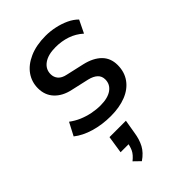

<svg xmlns="http://www.w3.org/2000/svg" viewBox="-230 -584 943 943"><g transform="rotate(-45 242.0 -112.0)"><path d="M224 9Q164 9 111.5 -6.5Q59 -22 24 -50L59 -117Q83 -99 110 -87.5Q137 -76 166.5 -70Q196 -64 225 -64Q276 -64 304 -84Q332 -104 332 -138Q332 -161 316.5 -175.5Q301 -190 272 -197L179 -218Q127 -229 97 -261Q67 -293 67 -341Q67 -385 91.5 -420Q116 -455 163.5 -476Q211 -497 276 -497Q308 -497 340.5 -490Q373 -483 401 -470Q429 -457 449 -437L417 -371Q387 -398 350 -410.5Q313 -423 271 -423Q219 -423 189.5 -402Q160 -381 160 -346Q160 -325 173 -309.5Q186 -294 215 -288L308 -267Q364 -254 394.5 -223.5Q425 -193 425 -145Q425 -97 400 -62Q375 -27 329.5 -9Q284 9 224 9ZM175 273 142 241Q168 220 177 200.5Q186 181 190 155L211 168H132L146 77H260L248 148Q242 189 226 219Q210 249 175 273Z"/></g></svg>

Font: Nunito Sans 12pt ExtraLight 12pt SemiBold
Style: Italic
Weight: 600
Italic angle: -9°
Version: Version 3.101;gftools[0.9.27]